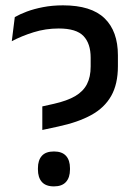

<svg xmlns="http://www.w3.org/2000/svg" viewBox="-20 -670 491 701"><path d="M134.5 -195.5V-281.5L177 -291Q225.5 -302 254.8 -319.2Q284 -336.5 297.5 -362.8Q311 -389 311 -427V-459.5Q311 -511 284.8 -538.5Q258.5 -566 194.5 -566Q146.5 -566 102.5 -552.2Q58.5 -538.5 23 -519.5L34 -607.5Q52 -618 78 -627.8Q104 -637.5 137.5 -644Q171 -650.5 210 -650.5Q313 -650.5 361.8 -603.2Q410.5 -556 410.5 -468V-428.5Q410.5 -363 386 -319.8Q361.5 -276.5 313.2 -250Q265 -223.5 192.5 -208ZM177 10.5Q147 10.5 132.8 -5.8Q118.5 -22 118.5 -51V-56Q118.5 -85 132.8 -101Q147 -117 177 -117Q206.5 -117 221 -101Q235.5 -85 235.5 -56V-51Q235.5 -22 221 -5.8Q206.5 10.5 177 10.5Z"/></svg>

Font: Anek Latin Medium
Style: Regular
Weight: 500
Designer: Yesha Goshar
Foundry: Ek Type
Version: Version 1.003